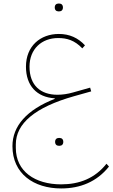

<svg xmlns="http://www.w3.org/2000/svg" viewBox="-20 -756 633 1080"><path d="M311 64H315C327 64 336 57 336 42C336 27 327 20 315 20H311C299 20 290 27 290 42C290 57 299 64 311 64ZM309 -692H313C325 -692 334 -699 334 -714C334 -729 325 -736 313 -736H309C297 -736 288 -729 288 -714C288 -699 297 -692 309 -692ZM324 304C431 304 524 267 593 181L579 165C514 247 427 281 324 281C177 281 69 208 69 76V56C69 -61 177 -153 397 -215L493 -242L487 -263L391 -236C360 -227 330 -223 303 -223C209 -223 146 -275 146 -381C146 -481 215 -542 307 -542C356 -542 399 -530 443 -484L458 -501C419 -543 371 -565 311 -565C207 -565 126 -497 126 -381C126 -274 187 -209 288 -203V-200C130 -138 50 -47 50 66C50 221 170 304 324 304Z"/></svg>

Font: IBM Plex Arabic Thin
Style: Regular
Weight: 100
Designer: Mike Abbink, Paul van der Laan, Pieter van Rosmalen, Wael Morcos, Khajak Apelian
Foundry: Bold Monday
Version: Version 1.0